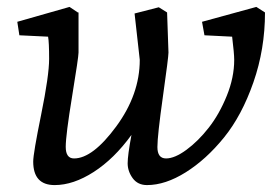

<svg xmlns="http://www.w3.org/2000/svg" viewBox="-20 -524 793 555"><path d="M384 -351 369 -485 439 -503 463 -488 467 -372Q467 -359 451 -245.5Q435 -132 435 -99Q435 -66 460 -66Q485 -66 519 -91Q553 -116 583.5 -155Q614 -194 635.5 -247Q657 -300 657 -351Q657 -369 651 -418L571 -422L564 -461L721 -504L746 -488Q746 -382 712.5 -286Q679 -190 627.5 -126.5Q576 -63 517 -26Q458 11 405 11Q378 11 363.5 -9Q349 -29 349 -52Q349 -75 360 -134Q310 -65 251 -27Q192 11 138 11Q76 11 76 -57Q76 -80 99 -193Q122 -306 122 -354Q122 -402 119 -418L36 -422L30 -461L181 -504L205 -488H207V-372Q207 -359 188.5 -246Q170 -133 170 -99.5Q170 -66 194 -66Q248 -66 316 -158.5Q384 -251 384 -351Z"/></svg>

Font: Andada
Style: Italic
Weight: 400
Italic angle: -8.29999°
Designer: Carolina Giovagnoli
Foundry: Carolina Giovagnoli
Version: Version 1.003